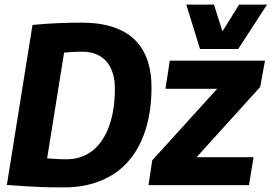

<svg xmlns="http://www.w3.org/2000/svg" viewBox="-20 -809 1187 839"><path d="M257 10Q206 10 164.5 8.5Q123 7 85.5 4.5Q48 2 10 -1L122 -700Q184 -706 236.5 -708Q289 -710 339 -710Q399 -710 447 -698.5Q495 -687 531.5 -664.5Q568 -642 592.5 -608Q617 -574 629.5 -529Q642 -484 642 -427Q642 -325 616.5 -243.5Q591 -162 542 -105.5Q493 -49 421 -19.5Q349 10 257 10ZM272 -113Q310 -113 343 -126.5Q376 -140 401.5 -166Q427 -192 445 -229.5Q463 -267 472.5 -315.5Q482 -364 482 -423Q482 -455 475 -481Q468 -507 456 -526Q444 -545 426.5 -557.5Q409 -570 388 -576.5Q367 -583 342 -583Q326 -583 311 -582.5Q296 -582 283 -581Q270 -580 260 -579L186 -117Q202 -116 214.5 -115Q227 -114 240.5 -113.5Q254 -113 272 -113ZM629 0 645 -108 929 -421H703L722 -544H1138L1117 -429L839 -122H1088L1068 0ZM1147 -789 1021 -595H854L794 -789H915L952 -672L1025 -789Z"/></svg>

Font: Georama ExtraCondensed Thin
Style: Bold Italic
Weight: 700
Italic angle: -9°
Version: Version 1.001